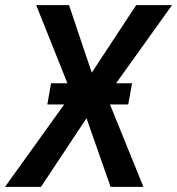

<svg xmlns="http://www.w3.org/2000/svg" viewBox="-42 -731 693 751"><path d="M459.5 -322.3H388.2L519 0H390.6L296.4 -268.6L118.2 0H-22.5L209 -322.3H143.1L157.7 -405.3H221.7L99.6 -710.9H228L316.9 -446.8L490.7 -710.9H630.9L412.1 -405.3H474.6Z"/></svg>

Font: Roboto Mono Medium
Style: Italic
Weight: 500
Designer: Google
Version: Version 2.000985; 2015; ttfautohint (v1.3)